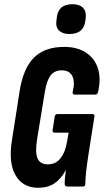

<svg xmlns="http://www.w3.org/2000/svg" viewBox="-20 -883 492 909"><path d="M160 6Q88 6 53.5 -53.5Q19 -113 37 -222L73 -452Q90 -560 141 -610.5Q192 -661 284 -661Q346 -661 387.5 -633.5Q429 -606 444 -558Q459 -510 444 -447Q441 -435 431 -435H335Q321 -435 324 -448Q336 -495 322.5 -522.5Q309 -550 273 -550Q238 -550 219.5 -526Q201 -502 192 -446L155 -220Q146 -160 158 -132.5Q170 -105 206 -105Q244 -105 266.5 -133.5Q289 -162 297 -210L305 -255H239Q227 -255 229 -267L239 -331Q241 -343 252 -343H416Q430 -343 427 -331L399 -153Q391 -100 387.5 -67.5Q384 -35 384 -12Q384 0 372 0H299Q287 0 286 -12Q286 -25 287.5 -41.5Q289 -58 292 -77H291Q269 -36 238 -15Q207 6 160 6ZM309 -722Q277 -722 260 -738Q243 -754 247 -784L249 -801Q256 -863 323 -863Q356 -863 372.5 -846.5Q389 -830 386 -799L384 -784Q376 -722 309 -722Z"/></svg>

Font: Sofia Sans Extra Condensed ExtraBold
Style: Italic
Weight: 800
Italic angle: -9°
Designer: Botio Nikoltchev, Ani Petrova
Foundry: lettersoup
Version: Version 4.101; ttfautohint (v1.8.4.7-5d5b)